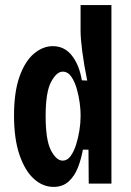

<svg xmlns="http://www.w3.org/2000/svg" viewBox="-20 -720 513 753"><path d="M190 13Q148 13 113 -18.5Q78 -50 56.5 -112.5Q35 -175 35 -267Q35 -359 56.5 -419.5Q78 -480 113 -509.5Q148 -539 187 -539Q233 -539 262 -502Q291 -465 301 -405L322 -404Q309 -468 302.5 -519Q296 -570 296 -599V-700H417V0H328L327 -133H305Q299 -98 286 -64Q273 -30 249.5 -8.5Q226 13 190 13ZM226 -90Q244 -90 257 -108Q270 -126 278.5 -153Q287 -180 291.5 -209Q296 -238 296 -261V-274Q296 -290 292.5 -317Q289 -344 281 -372Q273 -400 259.5 -419.5Q246 -439 226 -439Q202 -439 180.5 -399Q159 -359 159 -265Q159 -170 180 -130Q201 -90 226 -90Z"/></svg>

Font: Bricolage Grotesque 12pt Condensed SemiBold
Style: Regular
Weight: 600
Width: 3
Designer: Mathieu Triay
Foundry: Atelier Triay
Version: Version 1.001; ttfautohint (v1.8.4.7-5d5b);gftools[0.9.33.de